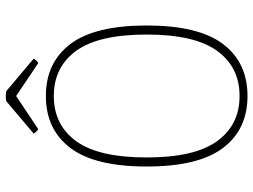

<svg xmlns="http://www.w3.org/2000/svg" viewBox="-128 -754 894 678"><g transform="rotate(-90 319.0 -415.0)"><path d="M319 12Q201 12 135.5 -74.5Q70 -161 70 -344Q70 -527 135.5 -613.5Q201 -700 319 -700Q437 -700 502.5 -613.5Q568 -527 568 -344Q568 -161 502.5 -74.5Q437 12 319 12ZM319 -16Q421 -16 478.5 -95.5Q536 -175 536 -344Q536 -514 478.5 -593Q421 -672 319 -672Q217 -672 159.5 -593Q102 -514 102 -344Q102 -175 159.5 -95.5Q217 -16 319 -16ZM336 -840 451 -743Q449 -739 444.5 -734Q440 -729 435 -727L319 -805L202 -727Q198 -729 193 -734Q188 -739 186 -743L301 -840Q307 -841 313 -841.5Q319 -842 324.5 -841.5Q330 -841 336 -840Z"/></g></svg>

Font: Arima Thin Thin
Style: Regular
Weight: 250
Version: Version 1.100